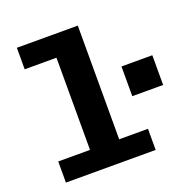

<svg xmlns="http://www.w3.org/2000/svg" viewBox="-128 -843 946 965"><g transform="rotate(-20 345.0 -360.5)"><path d="M63 0V-113H233V-606H63V-721H389V-113H543V0ZM525 -294V-453H690V-294Z"/></g></svg>

Font: Chivo Mono Medium
Style: Bold
Weight: 700
Monospace: yes
Version: Version 1.008